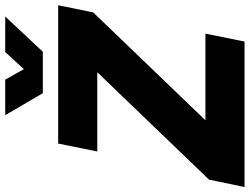

<svg xmlns="http://www.w3.org/2000/svg" viewBox="-160 -844 976 751"><g transform="rotate(-90 328.5 -468.0)"><path d="M2 -139 422 -576H112L143 -729H684L656 -592L234 -153H573L542 0H-27ZM254 -936H393L434 -863L501 -936H640L502 -789H340Z"/></g></svg>

Font: Mona Sans ExtraBold
Style: Italic
Weight: 800
Italic angle: -11.7°
Designer: Deni Anggara
Foundry: GitHub
Version: Version 2.000